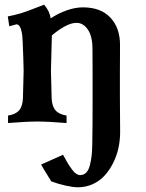

<svg xmlns="http://www.w3.org/2000/svg" viewBox="-20 -522 621 817"><path d="M320.8 223.1Q336.4 223.1 346.9 212.4Q357.4 201.7 362.5 180.9Q367.7 160.2 369.9 140.4Q372.1 120.6 372.6 92.8Q374 19.5 374 -89.4V-196.3Q374 -216.8 373.8 -255.9Q373.5 -294.9 373.5 -313Q373.5 -367.7 353.8 -396.2Q334 -424.8 305.7 -424.8Q282.7 -424.8 254.2 -408.9Q225.6 -393.1 200.7 -371.1Q200.7 -347.2 198.7 -294.7Q196.8 -242.2 196.8 -220.7Q196.8 -196.8 199.7 -106Q200.7 -70.8 215.8 -53Q231 -35.2 263.2 -30.3V1.5Q183.6 -4.9 138.7 -4.9Q93.8 -4.9 14.2 1.5V-30.3Q46.9 -35.2 61.8 -53Q76.7 -70.8 77.6 -106Q80.6 -196.8 80.6 -220.7Q80.6 -222.7 79.1 -276.9Q76.7 -359.4 73.7 -378.4Q67.4 -418 50.3 -418.5Q49.3 -418.5 19.5 -410.2L13.2 -452.1Q45.4 -458.5 68.1 -465.3Q90.8 -472.2 123.5 -485.1Q156.2 -498 167.5 -502Q190.4 -476.6 195.8 -443.8Q226.1 -464.4 262.7 -477.5Q299.3 -490.7 333 -490.7Q408.7 -490.7 449.7 -447Q490.7 -403.3 490.7 -331.5Q490.7 -311.5 490.5 -272.9Q490.2 -234.4 490.2 -215.8V-113.8Q490.2 -71.8 490.7 -31.5Q491.2 8.8 491.2 40.5Q491.2 74.7 483.9 108.2Q476.6 141.6 461.4 171.6Q446.3 201.7 425.3 224.9Q404.3 248 374.8 261.5Q345.2 274.9 311 274.9Q291 274.9 258.3 267.6Q225.6 260.3 197.8 249.5Q195.8 245.6 191.4 238.8Q187 231.9 185.5 229.5L186 230Q163.1 193.4 154.8 178.2L248 136.7Q248.5 137.2 251.7 142.8Q254.9 148.4 257.8 153.6Q260.7 158.7 261.7 160.6L261.2 160.2Q269 173.8 273.4 180.7Q277.8 187.5 286.6 199.5Q295.4 211.4 304 217.3Q312.5 223.1 320.8 223.1Z"/></svg>

Font: Flanker
Style: Bold
Weight: 700
Designer: Flanker
Foundry: Flanker
Version: Version 2.021